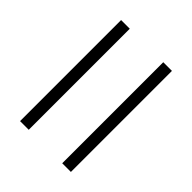

<svg xmlns="http://www.w3.org/2000/svg" viewBox="-31 -530 438 438"><g transform="rotate(-45 188.0 -311.0)"><path d="M351 -393V-365H25V-393ZM351 -257V-229H25V-257Z"/></g></svg>

Font: Moniqa Black Heading
Style: Regular
Weight: 900
Designer: Rajesh Rajput
Foundry: Rajesh Rajput
Version: Version 1.000